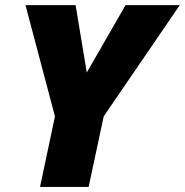

<svg xmlns="http://www.w3.org/2000/svg" viewBox="-20 -734 726 754"><path d="M473.1 -713.9H686L387.2 -276.9L328.1 0H137.2L195.8 -276.9L80.1 -713.9H276.9L320.8 -449.2Z"/></svg>

Font: Open Sans Hebrew Extra Bold
Style: Italic
Weight: 800
Italic angle: -12°
Foundry: Ascender Corporation, Yanek Iontef
Version: Version 2.001;PS 002.001;hotconv 1.0.70;makeotf.lib2.5.58329